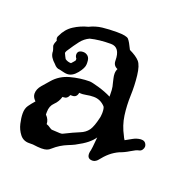

<svg xmlns="http://www.w3.org/2000/svg" viewBox="-74 -424 475 483"><g transform="rotate(20 163.5 -183.0)"><path d="M49 -15Q34 -15 25 -26.5Q16 -38 12.5 -53Q9 -68 9 -80Q9 -93 15 -101.5Q21 -110 29 -119L28 -120Q20 -128 20 -137Q20 -149 29.5 -160Q39 -171 46 -179Q63 -199 89 -206Q115 -213 140 -213Q146 -213 165 -207.5Q184 -202 200 -194Q200 -203 199.5 -211.5Q199 -220 196 -230Q195 -235 193.5 -241Q192 -247 192 -253Q192 -260 195 -266Q183 -271 183 -284Q183 -320 158 -320Q127 -320 103 -314Q90 -308 81 -296.5Q72 -285 59 -265Q57 -261 57 -259Q59 -255 60.5 -251.5Q62 -248 64 -245Q71 -240 80 -240Q80 -240 84.5 -245Q89 -250 89 -251V-255Q85 -260 85 -265Q85 -277 100 -277Q107 -277 112.5 -272Q118 -267 118 -255V-251Q118 -241 106 -226Q94 -211 80 -211Q75 -211 69.5 -212.5Q64 -214 59 -215Q55 -215 51 -217Q47 -219 42 -225Q36 -230 31.5 -237Q27 -244 27 -253Q26 -258 24.5 -261.5Q23 -265 23 -266Q23 -271 24.5 -274.5Q26 -278 27 -281Q23 -288 27 -294Q36 -314 53 -325Q70 -336 90 -341Q106 -349 123.5 -351Q141 -353 162 -353Q188 -353 193.5 -347Q199 -341 208 -322Q227 -313 235.5 -303.5Q244 -294 247 -268Q250 -242 249 -215Q248 -188 251.5 -162.5Q255 -137 268 -113Q269 -110 273 -104Q282 -109 291 -114Q300 -119 310 -120H313Q320 -120 323.5 -115.5Q327 -111 327 -106Q327 -102 324 -97.5Q321 -93 315 -92Q309 -91 296 -83Q283 -75 271 -71Q258 -65 248 -56.5Q238 -48 227 -34Q221 -28 214 -28Q198 -28 201 -47Q202 -49 203.5 -61Q205 -73 206 -87Q200 -78 189.5 -69.5Q179 -61 160 -51Q158 -50 152.5 -47.5Q147 -45 144 -44Q134 -40 125 -34.5Q116 -29 107 -21Q103 -17 97.5 -15Q92 -13 83 -13Q79 -13 73 -13.5Q67 -14 60 -15ZM114 -65Q119 -65 121 -66Q147 -79 161 -84.5Q175 -90 182.5 -100.5Q190 -111 196 -138Q196 -140 196.5 -142.5Q197 -145 197 -149Q197 -162 194 -166Q181 -180 163 -180Q153 -180 143.5 -178Q134 -176 125 -177Q123 -164 111 -164H106Q102 -153 92 -153H89Q85 -139 75 -129.5Q65 -120 65 -104V-97Q75 -87 75 -75Q81 -73 85.5 -69.5Q90 -66 94 -66H95Z"/></g></svg>

Font: Are You Serious
Style: Regular
Weight: 400
Designer: Robert E. Leuschke
Foundry: Robert E. Leuschke
Version: Version 1.100